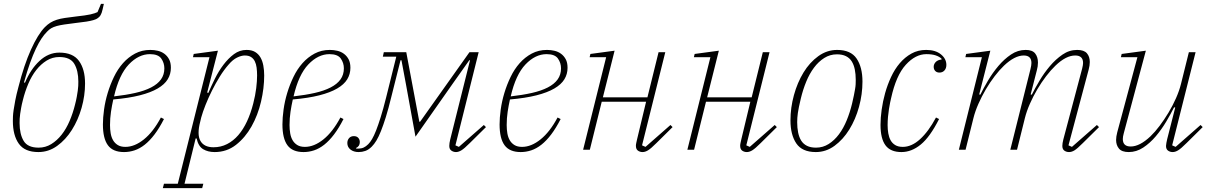

<svg xmlns="http://www.w3.org/2000/svg" viewBox="-20 -780 6308 1000"><path d="M180 12Q109 12 78 -31.5Q47 -75 47 -150Q47 -160 47.5 -173.5Q48 -187 51 -207.5Q54 -228 59.5 -257Q65 -286 76 -327Q105 -441 141 -521Q177 -601 214 -639Q228 -653 242.5 -662Q257 -671 275.5 -677Q294 -683 318 -686.5Q342 -690 375 -694Q401 -697 419.5 -699.5Q438 -702 451 -705Q464 -708 473 -711Q482 -714 488 -717L506 -760H521Q514 -727 509.5 -713.5Q505 -700 496 -691Q492 -687 485.5 -683Q479 -679 465.5 -675Q452 -671 430 -667.5Q408 -664 372 -660Q339 -656 315.5 -652.5Q292 -649 275.5 -644.5Q259 -640 247 -633Q235 -626 225 -615Q210 -600 196 -579Q182 -558 167 -526.5Q152 -495 136.5 -452Q121 -409 105 -351L110 -349Q139 -419 185.5 -462.5Q232 -506 289 -506Q360 -506 391.5 -462.5Q423 -419 423 -345Q423 -282 405 -218.5Q387 -155 354.5 -103.5Q322 -52 277.5 -20Q233 12 180 12ZM181 -11Q217 -11 247 -29.5Q277 -48 301 -78.5Q325 -109 342.5 -150Q360 -191 371 -236Q377 -259 380 -276.5Q383 -294 385 -307.5Q387 -321 387.5 -332.5Q388 -344 388 -355Q388 -412 367 -447.5Q346 -483 289 -483Q253 -483 223 -464.5Q193 -446 169 -415.5Q145 -385 127.5 -344Q110 -303 99 -258Q93 -235 90 -217.5Q87 -200 85 -186.5Q83 -173 82.5 -161.5Q82 -150 82 -139Q82 -82 103 -46.5Q124 -11 181 -11Z M626 12Q568 12 542 -23.5Q516 -59 516 -132Q516 -167 522 -210Q528 -253 541 -296Q554 -339 573.5 -379.5Q593 -420 620.5 -451Q648 -482 683.5 -501Q719 -520 763 -520Q783 -520 802 -515.5Q821 -511 836 -500Q851 -489 860.5 -471.5Q870 -454 870 -427Q870 -394 853.5 -367Q837 -340 801 -319Q765 -298 708 -283.5Q651 -269 570 -262Q563 -231 558 -197.5Q553 -164 553 -129Q553 -106 556.5 -85.5Q560 -65 569 -49.5Q578 -34 593.5 -24.5Q609 -15 633 -15Q681 -15 729.5 -54Q778 -93 818 -168L834 -160Q810 -113 785 -80Q760 -47 734 -26.5Q708 -6 681 3Q654 12 626 12ZM574 -278Q636 -285 684.5 -296Q733 -307 767 -324.5Q801 -342 818.5 -366.5Q836 -391 836 -424Q836 -452 820 -475Q804 -498 761 -498Q702 -498 651 -444.5Q600 -391 574 -278Z M834 177H906L1071 -482H985L989 -499L1115 -516L1059 -298L1065 -296Q1080 -331 1099.5 -370.5Q1119 -410 1144 -443Q1169 -476 1198.5 -498Q1228 -520 1264 -520Q1291 -520 1308.5 -509.5Q1326 -499 1336.5 -481Q1347 -463 1351.5 -438.5Q1356 -414 1356 -387Q1356 -321 1339.5 -250.5Q1323 -180 1290 -121.5Q1257 -63 1209 -25.5Q1161 12 1098 12Q1063 12 1038 -3Q1013 -18 1004 -59H999L941 177H1039L1033 200H828ZM1092 -13Q1130 -13 1162.5 -29.5Q1195 -46 1221 -76Q1247 -106 1266.5 -148Q1286 -190 1299 -241Q1310 -284 1314.5 -321Q1319 -358 1319 -387Q1319 -409 1316.5 -428Q1314 -447 1307 -461Q1300 -475 1287.5 -483Q1275 -491 1255 -491Q1237 -491 1214.5 -480Q1192 -469 1171 -444Q1147 -417 1125 -381.5Q1103 -346 1084 -308Q1065 -270 1050.5 -233.5Q1036 -197 1028 -168L1023 -147Q1005 -79 1024 -46Q1043 -13 1092 -13Z M1561 12Q1503 12 1477 -23.5Q1451 -59 1451 -132Q1451 -167 1457 -210Q1463 -253 1476 -296Q1489 -339 1508.5 -379.5Q1528 -420 1555.5 -451Q1583 -482 1618.5 -501Q1654 -520 1698 -520Q1718 -520 1737 -515.5Q1756 -511 1771 -500Q1786 -489 1795.5 -471.5Q1805 -454 1805 -427Q1805 -394 1788.5 -367Q1772 -340 1736 -319Q1700 -298 1643 -283.5Q1586 -269 1505 -262Q1498 -231 1493 -197.5Q1488 -164 1488 -129Q1488 -106 1491.5 -85.5Q1495 -65 1504 -49.5Q1513 -34 1528.5 -24.5Q1544 -15 1568 -15Q1616 -15 1664.5 -54Q1713 -93 1753 -168L1769 -160Q1745 -113 1720 -80Q1695 -47 1669 -26.5Q1643 -6 1616 3Q1589 12 1561 12ZM1509 -278Q1571 -285 1619.5 -296Q1668 -307 1702 -324.5Q1736 -342 1753.5 -366.5Q1771 -391 1771 -424Q1771 -452 1755 -475Q1739 -498 1696 -498Q1637 -498 1586 -444.5Q1535 -391 1509 -278Z M1848 12Q1822 12 1805.5 -1Q1789 -14 1789 -35Q1789 -50 1798 -60.5Q1807 -71 1823 -71Q1838 -71 1846 -62Q1854 -53 1854 -40Q1854 -18 1834 -9L1836 -6H1845Q1862 -6 1874 -11.5Q1886 -17 1898 -29Q1908 -39 1918 -56Q1928 -73 1939 -101Q1950 -129 1963 -170.5Q1976 -212 1991 -272L2044 -485H1974L1979 -508H2096L2164 -146H2168L2425 -508H2473L2352 -23L2370 -15L2500 -129L2511 -118L2427 -35Q2398 -6 2383 3Q2368 12 2355 12Q2342 12 2331 4.5Q2320 -3 2320 -20Q2320 -34 2325 -54L2428 -466H2424L2337 -343L2144 -68L2094 -343L2071 -466H2066L2018 -275Q2003 -213 1989.5 -170Q1976 -127 1964 -97Q1952 -67 1940.5 -48Q1929 -29 1916 -16Q1900 0 1883 6Q1866 12 1848 12Z M2692 12Q2634 12 2608 -23.5Q2582 -59 2582 -132Q2582 -167 2588 -210Q2594 -253 2607 -296Q2620 -339 2639.5 -379.5Q2659 -420 2686.5 -451Q2714 -482 2749.5 -501Q2785 -520 2829 -520Q2849 -520 2868 -515.5Q2887 -511 2902 -500Q2917 -489 2926.5 -471.5Q2936 -454 2936 -427Q2936 -394 2919.5 -367Q2903 -340 2867 -319Q2831 -298 2774 -283.5Q2717 -269 2636 -262Q2629 -231 2624 -197.5Q2619 -164 2619 -129Q2619 -106 2622.5 -85.5Q2626 -65 2635 -49.5Q2644 -34 2659.5 -24.5Q2675 -15 2699 -15Q2747 -15 2795.5 -54Q2844 -93 2884 -168L2900 -160Q2876 -113 2851 -80Q2826 -47 2800 -26.5Q2774 -6 2747 3Q2720 12 2692 12ZM2640 -278Q2702 -285 2750.5 -296Q2799 -307 2833 -324.5Q2867 -342 2884.5 -366.5Q2902 -391 2902 -424Q2902 -452 2886 -475Q2870 -498 2827 -498Q2768 -498 2717 -444.5Q2666 -391 2640 -278Z M3327 12Q3313 12 3302.5 4.5Q3292 -3 3292 -21Q3292 -27 3294 -36Q3296 -45 3298 -54L3345 -250H3114L3052 0H3017L3137 -482H3051L3055 -499L3181 -516L3120 -273H3352L3410 -508H3445L3324 -23L3342 -15L3472 -129L3483 -118L3399 -35Q3370 -6 3355 3Q3340 12 3327 12Z M3870 12Q3856 12 3845.5 4.5Q3835 -3 3835 -21Q3835 -27 3837 -36Q3839 -45 3841 -54L3888 -250H3657L3595 0H3560L3680 -482H3594L3598 -499L3724 -516L3663 -273H3895L3953 -508H3988L3867 -23L3885 -15L4015 -129L4026 -118L3942 -35Q3913 -6 3898 3Q3883 12 3870 12Z M4230 -11Q4266 -11 4296 -30Q4326 -49 4349.5 -80.5Q4373 -112 4390 -153.5Q4407 -195 4418 -241Q4424 -266 4427.5 -284Q4431 -302 4433.5 -316Q4436 -330 4436.5 -341.5Q4437 -353 4437 -364Q4437 -394 4432 -418.5Q4427 -443 4416 -460.5Q4405 -478 4386 -487.5Q4367 -497 4339 -497Q4303 -497 4273 -478Q4243 -459 4219.5 -427.5Q4196 -396 4179 -354.5Q4162 -313 4151 -267Q4139 -217 4135.5 -191.5Q4132 -166 4132 -144Q4132 -114 4137 -89.5Q4142 -65 4153 -47.5Q4164 -30 4183 -20.5Q4202 -11 4230 -11ZM4229 12Q4158 12 4127.5 -33Q4097 -78 4097 -153Q4097 -219 4115 -284.5Q4133 -350 4165 -402.5Q4197 -455 4242 -487.5Q4287 -520 4340 -520Q4411 -520 4441.5 -475Q4472 -430 4472 -355Q4472 -289 4454 -223.5Q4436 -158 4403.5 -105.5Q4371 -53 4326.5 -20.5Q4282 12 4229 12Z M4675 12Q4618 12 4592 -23Q4566 -58 4566 -130Q4566 -166 4572 -209Q4578 -252 4590 -295Q4602 -338 4621 -379Q4640 -420 4666.5 -451Q4693 -482 4727 -501Q4761 -520 4804 -520Q4852 -520 4880.5 -497Q4909 -474 4909 -442Q4909 -424 4899 -413Q4889 -402 4873 -402Q4859 -402 4851 -410.5Q4843 -419 4843 -432Q4843 -446 4853.5 -457Q4864 -468 4884 -470V-474Q4873 -485 4853.5 -491.5Q4834 -498 4805 -498Q4748 -498 4697.5 -442.5Q4647 -387 4621 -268Q4619 -260 4616 -245.5Q4613 -231 4610 -212Q4607 -193 4605 -171.5Q4603 -150 4603 -128Q4603 -106 4606.5 -85.5Q4610 -65 4618.5 -49.5Q4627 -34 4642.5 -24.5Q4658 -15 4682 -15Q4728 -15 4772 -55Q4816 -95 4855 -168L4871 -160Q4824 -67 4776 -27.5Q4728 12 4675 12Z M5548 12Q5534 12 5523.5 4.5Q5513 -3 5513 -20Q5513 -33 5518 -53L5616 -422Q5621 -442 5621 -452Q5621 -491 5580 -491Q5532 -491 5477 -438Q5453 -415 5428.5 -383Q5404 -351 5382.5 -314.5Q5361 -278 5344 -239.5Q5327 -201 5318 -165L5277 0H5242L5347 -420Q5352 -440 5352 -452Q5352 -491 5312 -491Q5265 -491 5209 -438Q5185 -415 5160.5 -383Q5136 -351 5114.5 -314.5Q5093 -278 5076 -239.5Q5059 -201 5050 -165L5009 0H4974L5094 -482H5008L5012 -499L5138 -516L5080 -288L5086 -287Q5102 -320 5126 -360.5Q5150 -401 5180 -436.5Q5210 -472 5245.5 -496Q5281 -520 5322 -520Q5357 -520 5371.5 -501.5Q5386 -483 5386 -454Q5386 -434 5380 -413L5348 -288L5354 -287Q5370 -319 5394 -359.5Q5418 -400 5448 -435.5Q5478 -471 5513.5 -495.5Q5549 -520 5590 -520Q5626 -520 5641 -502.5Q5656 -485 5656 -457Q5656 -439 5650 -417L5545 -23L5563 -15L5693 -129L5704 -118L5620 -35Q5591 -6 5576.5 3Q5562 12 5548 12Z M5859 12Q5823 12 5808 -6Q5793 -24 5793 -51Q5793 -68 5799 -91L5904 -482H5818L5822 -499L5948 -516L5833 -86Q5828 -68 5828 -56Q5828 -17 5869 -17Q5916 -17 5972 -70Q5996 -93 6020 -125Q6044 -157 6066 -193.5Q6088 -230 6105 -268.5Q6122 -307 6131 -343L6172 -508H6207L6085 -23L6103 -15L6233 -129L6244 -118L6160 -35Q6131 -6 6116 3Q6101 12 6088 12Q6074 12 6063.5 4.5Q6053 -3 6053 -20Q6053 -26 6055 -36Q6057 -46 6059 -55L6101 -220L6095 -221Q6078 -187 6054 -146.5Q6030 -106 6000 -70.5Q5970 -35 5934.5 -11.5Q5899 12 5859 12Z"/></svg>

Font: IBM Plex Serif ExtLt
Style: Italic
Weight: 200
Italic angle: -14°
Designer: Mike Abbink, Paul van der Laan, Pieter van Rosmalen
Foundry: Bold Monday
Version: Version 3.001